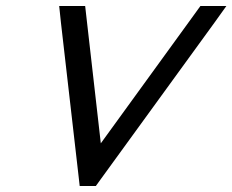

<svg xmlns="http://www.w3.org/2000/svg" viewBox="-20 -603 778 643"><path d="M184.1 -527 178.2 -583H265.2L267.9 -559L317.6 -123L633.9 -559L651.2 -583H738.2L698.1 -527L318.2 -4L300.9 20H246.9L244.2 -4Z"/></svg>

Font: Nordica Plus
Style: NordicaClassicLightObl
Weight: 300
Version: Version 1.01